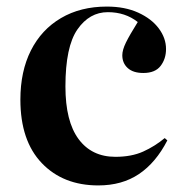

<svg xmlns="http://www.w3.org/2000/svg" viewBox="-20 -550 558 584"><path d="M279 14Q172 14 107 -54Q42 -122 42 -247Q42 -333 74 -396.5Q106 -460 165.5 -495Q225 -530 305 -530Q360 -530 400.5 -511.5Q441 -493 463 -463.5Q485 -434 485 -401Q485 -371 468.5 -349.5Q452 -328 416 -328Q385 -328 368.5 -343Q352 -358 352 -382Q352 -398 363 -420.5Q374 -443 399 -483Q361 -513 308 -513Q252 -513 215.5 -460.5Q179 -408 179 -287Q179 -181 219 -127Q259 -73 331 -73Q380 -73 415.5 -89Q451 -105 481 -130L489 -123Q454 -55 402.5 -20.5Q351 14 279 14Z"/></svg>

Font: Literata 72pt SemiBold
Style: Regular
Weight: 600
Designer: Latin by Veronika Burian and Jose Scaglione. Greek by Irene Vlachou. Cyrillic by Vera Evstafieva.
Foundry: TypeTogether
Version: Version 3.002